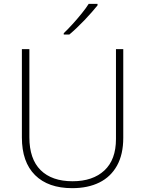

<svg xmlns="http://www.w3.org/2000/svg" viewBox="-20 -970 756 1000"><path d="M356 10Q231 10 162.5 -58Q94 -126 94 -254V-714H133V-255Q133 -142 191.5 -84Q250 -26 358 -26Q463 -26 523.5 -82Q584 -138 584 -246V-714H622V-252Q622 -166 589.5 -107.5Q557 -49 497.5 -19.5Q438 10 356 10ZM488 -942Q475 -926 458 -906.5Q441 -887 421 -866Q401 -845 380.5 -825.5Q360 -806 341 -790H312V-797Q333 -817 358 -844.5Q383 -872 406 -900.5Q429 -929 442 -950H488Z"/></svg>

Font: Noto Sans Symbols ExtraLight
Style: Regular
Weight: 250
Version: Version 2.002